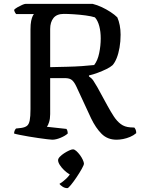

<svg xmlns="http://www.w3.org/2000/svg" viewBox="-20 -724 734 995"><path d="M251 0Q244 0 224.5 -2.5Q205 -5 179.5 -8.5Q154 -12 128.5 -16.5Q103 -21 82.5 -25Q62 -29 53 -32Q53 -40 56 -47Q59 -54 63 -58L90 -61Q110 -64 120 -72Q130 -80 134 -100Q138 -120 138 -158V-572Q138 -599 141.5 -615.5Q145 -632 149.5 -641Q154 -650 156 -651H64Q60 -655 57 -661Q54 -667 53 -673Q58 -679 70 -686Q82 -693 94.5 -698.5Q107 -704 113 -704H460Q484 -698 507.5 -687Q531 -676 552.5 -662Q574 -648 588 -634Q596 -616 600.5 -593Q605 -570 605 -544Q605 -509 599.5 -477.5Q594 -446 584.5 -422.5Q575 -399 563 -386Q552 -376 531.5 -366Q511 -356 487 -347Q463 -338 441 -333V-328Q455 -319 463.5 -306.5Q472 -294 484 -273L537 -176Q554 -145 570 -120.5Q586 -96 606 -81Q626 -66 655 -64L676 -63Q679 -60 682.5 -53Q686 -46 686 -34Q672 -22 654 -14.5Q636 -7 618 -3.5Q600 0 584 0Q537 0 506.5 -30.5Q476 -61 452 -111L375 -277Q365 -298 354 -308Q343 -318 322 -319H240V-133Q240 -109 234.5 -91.5Q229 -74 223 -67L324 -56Q327 -53 329 -46.5Q331 -40 331 -32Q318 -20 294 -10Q270 0 251 0ZM240 -376Q285 -377 327 -378Q369 -379 405.5 -381.5Q442 -384 468 -387Q486 -410 494 -448.5Q502 -487 502 -525Q502 -560 494.5 -588.5Q487 -617 472 -634Q454 -640 424 -644Q394 -648 363 -650Q332 -652 311 -652Q274 -652 257 -630.5Q240 -609 240 -574ZM329 251Q316 251 304.5 243.5Q293 236 288 229Q305 219 323.5 201.5Q342 184 350 165L363 187Q353 187 339 178.5Q325 170 312 157.5Q299 145 290 131Q281 117 281 106Q281 98 290 88.5Q299 79 312 70.5Q325 62 338 56Q351 50 358 50Q366 50 375.5 58.5Q385 67 394 79Q403 91 409 104Q415 117 415 124Q415 131 403.5 151.5Q392 172 376.5 195Q361 218 347.5 234.5Q334 251 329 251Z"/></svg>

Font: Texturina 12pt
Style: Regular
Weight: 400
Designer: Guillermo Torres Carreño
Foundry: Omnibus-Type
Version: Version 1.002